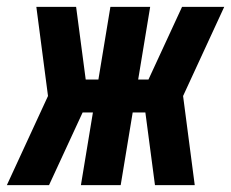

<svg xmlns="http://www.w3.org/2000/svg" viewBox="-50 -540 674 560"><path d="M93 0H-30L90 -260L56 -520H172L200 -308H237L272 -520H388L353 -308H383L481 -520H604L484 -260L518 0H402L374 -212H337L302 0H186L221 -212H191Z"/></svg>

Font: Iosevka Heavy Extended
Style: Italic
Weight: 900
Width: 7
Italic angle: -9°
Monospace: yes
Designer: Belleve Invis
Foundry: Belleve Invis
Version: Version 32.5.0; ttfautohint (v1.8.4)